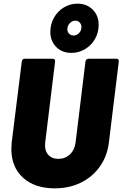

<svg xmlns="http://www.w3.org/2000/svg" viewBox="-20 -1021 669 1049"><path d="M42 -207Q42 -219 44 -243L99 -685Q100 -692 104 -696Q108 -700 115 -700H268Q275 -700 278.5 -696Q282 -692 281 -685L227 -243Q226 -238 226 -227Q226 -193 245.5 -173Q265 -153 299 -153Q336 -153 362 -177.5Q388 -202 393 -243L447 -685Q448 -692 452.5 -696Q457 -700 463 -700H617Q623 -700 626.5 -696Q630 -692 629 -685L575 -243Q566 -168 525.5 -111Q485 -54 421.5 -23Q358 8 279 8Q170 8 106 -50Q42 -108 42 -207ZM255 -847Q255 -889 275 -924.5Q295 -960 329 -980.5Q363 -1001 403 -1001Q454 -1001 486.5 -968.5Q519 -936 519 -885Q519 -843 499 -808Q479 -773 444.5 -752.5Q410 -732 370 -732Q319 -732 287 -764.5Q255 -797 255 -847ZM425 -873Q425 -888 415.5 -898Q406 -908 392 -908Q374 -908 361 -894Q348 -880 348 -861Q348 -847 357.5 -837Q367 -827 382 -827Q399 -827 412 -840.5Q425 -854 425 -873Z"/></svg>

Font: Barlow Black
Style: Italic
Weight: 900
Italic angle: -7°
Designer: Jeremy Tribby
Foundry: Tribby Type
Version: Version 1.408